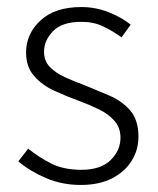

<svg xmlns="http://www.w3.org/2000/svg" viewBox="-20 -513 448 545"><path d="M209 12Q156 12 110.5 -7.5Q65 -27 32 -55L60 -91Q91 -66 126 -48.5Q161 -31 211 -31Q266 -31 294 -58.5Q322 -86 322 -122Q322 -151 304.5 -170.5Q287 -190 260 -203Q233 -216 206 -226Q170 -239 135 -255Q100 -271 77 -297Q54 -323 54 -364Q54 -417 95 -455Q136 -493 211 -493Q251 -493 288 -478.5Q325 -464 351 -443L325 -407Q300 -425 273 -438Q246 -451 211 -451Q156 -451 130.5 -424.5Q105 -398 105 -366Q105 -340 121.5 -323Q138 -306 164 -294Q190 -282 218 -272Q255 -257 291 -241.5Q327 -226 350 -199Q373 -172 373 -125Q373 -88 354 -57Q335 -26 298.5 -7Q262 12 209 12Z"/></svg>

Font: Assistant ExtraLight Light
Style: Regular
Weight: 300
Version: Version 3.000